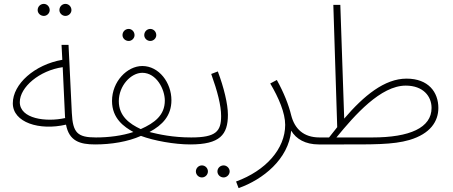

<svg xmlns="http://www.w3.org/2000/svg" viewBox="-20 -739 2331 989"><path d="M317 -657C334 -657 348 -671 348 -687C348 -705 334 -719 317 -719C300 -719 286 -705 286 -687C286 -671 300 -657 317 -657ZM206 -657C222 -657 236 -671 236 -687C236 -705 222 -719 206 -719C188 -719 174 -705 174 -687C174 -671 188 -657 206 -657Z M470 5C482 5 491 -5 491 -14C491 -23 487 -31 474 -31C379 -31 355 -55 350 -157L333 -508H297L301 -431C158 -406 46 -306 46 -207C46 -108 183 -65 320 -97C336 -12 392 5 470 5ZM82 -213C82 -290 183 -376 303 -393L315 -135L316 -131C217 -109 82 -127 82 -213Z M754 -528C771 -528 785 -542 785 -558C785 -576 771 -590 754 -590C737 -590 723 -576 723 -558C723 -542 737 -528 754 -528ZM643 -528C659 -528 673 -542 673 -558C673 -576 659 -590 643 -590C625 -590 611 -576 611 -558C611 -542 625 -528 643 -528Z M470 5C553 5 639 -9 706 -39C773 -14 879 5 960 5C972 5 982 -5 982 -14C982 -23 977 -31 965 -31C870 -31 798 -47 750 -59C817 -95 863 -143 863 -223C863 -313 799 -399 713 -399C635 -399 557 -319 557 -219C557 -128 620 -85 667 -59C610 -40 541 -31 475 -31ZM592 -218C592 -297 654 -364 713 -364C786 -364 829 -279 829 -221C829 -146 777 -106 705 -74C647 -101 592 -141 592 -218Z M1132 175C1148 175 1163 161 1163 144C1163 127 1148 113 1132 113C1114 113 1100 127 1100 144C1100 161 1114 175 1132 175ZM1020 175C1037 175 1051 161 1051 144C1051 127 1037 113 1020 113C1003 113 989 127 989 144C989 161 1003 175 1020 175Z M960 5C1113 5 1154 -45 1154 -148C1154 -203 1133 -289 1102 -371L1068 -358C1100 -269 1119 -196 1119 -141C1119 -62 1092 -31 965 -31Z M1209 230C1334 186 1466 81 1480 -66C1505 -23 1553 5 1622 5C1634 5 1643 -5 1643 -14C1643 -23 1638 -31 1626 -31C1544 -31 1498 -75 1480 -145C1467 -199 1442 -262 1406 -327L1372 -309C1416 -235 1449 -157 1449 -96C1449 28 1349 140 1196 196Z M1622 5H1727C1897 5 2004 7 2089 -18C2197 -50 2238 -114 2238 -183C2238 -264 2187 -334 2074 -334C1961 -334 1854 -246 1753 -128L1733 -714H1697L1717 -84C1703 -67 1689 -49 1675 -31H1627ZM2070 -298C2160 -298 2203 -243 2203 -183C2203 -81 2091 -31 1898 -31H1713C1808 -147 1941 -298 2070 -298Z"/></svg>

Font: Noto Sans Arabic ExtLt
Style: Regular
Weight: 200
Designer: Monotype Design Team, Nadine Chahine, Nizar Qandah and Khaled Hosny
Foundry: Monotype Imaging Inc.
Version: Version 2.012